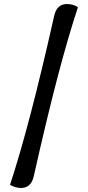

<svg xmlns="http://www.w3.org/2000/svg" viewBox="-20 -856 438 956"><path d="M84 80Q70 80 55.5 75.5Q41 71 30 64Q79 -85 133 -291.5Q187 -498 250 -778Q263 -836 314 -836Q328 -836 342.5 -832Q357 -828 368 -820Q319 -672 265 -465.5Q211 -259 148 22Q135 80 84 80Z"/></svg>

Font: Lemonada
Style: Regular
Weight: 400
Designer: Mohamed Gaber (Arabic), Eduardo Tunni (Latin)
Foundry: Kief Type Foundry
Version: Version 4.005